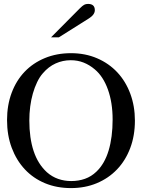

<svg xmlns="http://www.w3.org/2000/svg" viewBox="-20 -948 727 982"><path d="M388 -905Q402 -919 410.5 -923.5Q419 -928 430 -928Q465 -928 465 -896Q465 -873 435 -854L281 -757H241ZM670 -331Q670 -254 646 -190.5Q622 -127 578.5 -81.5Q535 -36 475 -11Q415 14 343 14Q270 14 210 -11Q150 -36 107 -82Q64 -128 40 -192Q16 -256 16 -334Q16 -410 39.5 -473Q63 -536 106 -581Q149 -626 209.5 -651Q270 -676 343 -676Q416 -676 476.5 -650Q537 -624 580 -578Q623 -532 646.5 -468.5Q670 -405 670 -331ZM556 -337Q556 -423 532 -490Q508 -557 465 -593Q438 -616 407.5 -628Q377 -640 342 -640Q301 -640 264.5 -623.5Q228 -607 199 -573Q183 -555 170 -528Q157 -501 148 -469.5Q139 -438 134.5 -403Q130 -368 130 -332Q130 -242 152 -175.5Q174 -109 220 -67Q246 -44 277.5 -33Q309 -22 344 -22Q382 -22 414.5 -33.5Q447 -45 473 -70Q515 -110 535.5 -178Q556 -246 556 -337Z"/></svg>

Font: STIXGeneralUnicodeRegular
Style: Regular
Weight: 400
Designer: MicroPress Inc., with final additions and corrections provided by Coen Hoffman, Elsevier (retired)
Version: Version 1.1.0